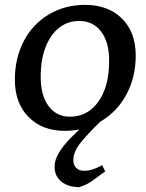

<svg xmlns="http://www.w3.org/2000/svg" viewBox="-20 -528 598 788"><path d="M41 -201Q41 -289 77.5 -359Q114 -429 180 -468.5Q246 -508 329 -508Q424 -508 480.5 -452Q537 -396 537 -300Q537 -212 499.5 -141.5Q462 -71 395.5 -31Q329 9 246 9Q153 9 97 -48Q41 -105 41 -201ZM428 -279Q428 -355 395 -398.5Q362 -442 305 -442Q258 -442 222.5 -414Q187 -386 167 -334.5Q147 -283 147 -213Q147 -136 179.5 -92.5Q212 -49 267 -49Q340 -49 384 -111Q428 -173 428 -279ZM306 240Q260 240 232 217.5Q204 195 204 156Q204 128 222 98.5Q240 69 268.5 40Q297 11 355 -43H406Q333 28 307 62.5Q281 97 281 130Q281 149 293 161Q305 173 325 173Q346 173 367 165Q388 157 399 150L412 175Q383 197 359 214Q335 231 306 240Z"/></svg>

Font: Alegreya SC Medium
Style: Italic
Weight: 500
Italic angle: -7°
Designer: Juan Pablo del Peral
Foundry: Huerta Tipografica
Version: Version 2.007; ttfautohint (v1.6)